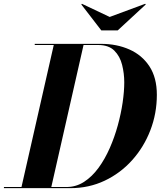

<svg xmlns="http://www.w3.org/2000/svg" viewBox="-58 -978 835 998"><path d="M512.2 -889.9 696.8 -958.3 699.7 -954.8 554 -820.1H468.5L364.7 -954.8L367.7 -958.3ZM307.6 0H-37.6V-5.9H53.7L221.4 -744.1H122.6V-750H467.5Q549.1 -750 614.7 -720.8Q680.4 -691.7 718.9 -632.9Q757.3 -574.2 757.3 -485.1Q757.3 -388.4 723.6 -301Q689.9 -213.6 629.2 -145.8Q568.4 -77.9 486.3 -38.9Q404.3 0 307.6 0ZM452.4 -744.1H376.2L208.7 -5.9H287.6Q337.4 -5.9 378.9 -32.7Q420.4 -59.6 453.9 -105.2Q487.3 -150.9 512.3 -207.9Q537.4 -264.9 554.2 -326Q571 -387.2 579.5 -445.3Q587.9 -503.4 587.9 -550Q587.9 -595.9 576.8 -640.6Q565.7 -685.3 536.4 -714.7Q507.1 -744.1 452.4 -744.1Z"/></svg>

Font: Bodoni* 36
Style: Bold Italic
Weight: 700
Italic angle: -13°
Version: Version 2.000; ttfautohint (v1.8.1)